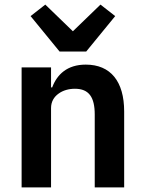

<svg xmlns="http://www.w3.org/2000/svg" viewBox="-20 -815 628 835"><path d="M239 -591 113 -745 177 -795 297 -679 417 -795 481 -745 355 -591ZM74 0V-522H202V-435H207C228 -491 272 -534 353 -534C461 -534 520 -461 520 -330V0H392V-317C392 -392 367 -429 306 -429C279 -429 254 -422 235 -408C215 -394 202 -373 202 -345V0Z"/></svg>

Font: Plexus Sans SemiBold
Style: Regular
Weight: 600
Version: Version 2.001;PS 002.001;hotconv 1.0.70;makeotf.lib2.5.58329